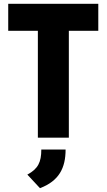

<svg xmlns="http://www.w3.org/2000/svg" viewBox="-20 -720 557 1004"><path d="M178 0H340V-559H494V-700H23V-559H178ZM123 193 189 264C289 226 323 158 323 62H196C196 128 179 163 123 193Z"/></svg>

Font: Finlandica
Style: Bold
Weight: 700
Designer: Niklas Ekholm, Juho Hiilivirta, Jaakko Suomalainen
Foundry: Helsinki Type Studio
Version: Version 2.000;Glyphs 3.2 (3202)